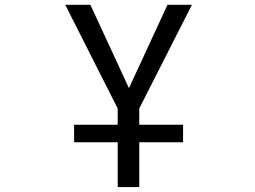

<svg xmlns="http://www.w3.org/2000/svg" viewBox="-20 -544 1040 783"><path d="M282.2 36.1V-35.2H460V-101.6L246.1 -524.4H348.6L505.9 -184.6L663.1 -524.4H762.7L547.9 -101.6V-35.2H726.6V36.1H547.9V218.8H460V36.1Z"/></svg>

Font: Gen Shin Gothic Monospace Regular
Style: Regular
Weight: 400
Designer: [Source Han Sans]
Ryoko NISHIZUKA  (kana & ideographs); Paul D. Hunt (Latin, Greek & Cyrillic); Wenlong ZHANG  (bopomofo
Version: Version 1.002.20150607